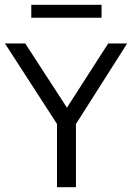

<svg xmlns="http://www.w3.org/2000/svg" viewBox="-34 -775 546 795"><path d="M202 0V-294L219 -235.5L-13.5 -595H70.5L255 -311H231.5L414 -595H492.5L264 -235.5L280.5 -293.5V0ZM95.5 -701.5V-755H386.5V-701.5Z"/></svg>

Font: Encode Sans SC SemiCondensed
Style: Regular
Weight: 400
Width: 4
Designer: Multiple Designers
Foundry: Impallari Type
Version: Version 3.002